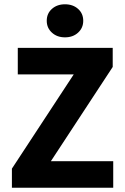

<svg xmlns="http://www.w3.org/2000/svg" viewBox="-20 -875 581 895"><path d="M35.5 0V-88.9L323.7 -528.2H62.9V-651.8H505.4V-562.9L217.2 -123.6H507.8V0ZM282.9 -700.9Q246 -700.9 222 -722.9Q197.9 -744.8 197.9 -778.1Q197.9 -812.1 222 -833.5Q246 -855 282.9 -855Q320 -855 344 -833.5Q368 -812.1 368 -778.1Q368 -744.8 344 -722.9Q320 -700.9 282.9 -700.9Z"/></svg>

Font: Source Sans 3 VF
Style: Regular
Weight: 200
Designer: Paul D. Hunt
Foundry: Adobe
Version: Version 3.046;hotconv 1.0.118;makeotfexe 2.5.65603